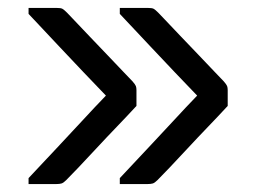

<svg xmlns="http://www.w3.org/2000/svg" viewBox="-20 -542 640 484"><path d="M282 -507V-522Q299 -522 317 -522Q335 -522 353 -522Q363 -522 367 -520Q371 -518 379 -510Q383 -506 399 -489Q415 -472 437 -449Q459 -426 481.5 -402.5Q504 -379 521 -361Q538 -343 544 -337Q551 -329 552.5 -325Q554 -321 554 -315Q554 -305 554 -295Q554 -285 554 -275Q531 -250 504.5 -222.5Q478 -195 453 -168Q428 -141 408 -120Q388 -99 377 -88Q370 -81 365 -79.5Q360 -78 351 -78Q333 -78 316 -78Q299 -78 282 -78V-93Q324 -138 358 -174Q392 -210 420 -240.5Q448 -271 477 -301Q448 -331 420.5 -360Q393 -389 360 -424Q327 -459 282 -507ZM52 -507V-522Q69 -522 87 -522Q105 -522 123 -522Q133 -522 137 -520Q141 -518 149 -510Q153 -506 169 -489Q185 -472 207 -449Q229 -426 251.5 -402.5Q274 -379 291 -361Q308 -343 314 -337Q321 -329 322.5 -325Q324 -321 324 -315Q324 -305 324 -295Q324 -285 324 -275Q301 -250 274.5 -222.5Q248 -195 223 -168Q198 -141 178 -120Q158 -99 147 -88Q140 -81 135 -79.5Q130 -78 121 -78Q103 -78 86 -78Q69 -78 52 -78V-93Q94 -138 128 -174Q162 -210 190 -240.5Q218 -271 247 -301Q218 -331 190.5 -360Q163 -389 130 -424Q97 -459 52 -507Z"/></svg>

Font: Recursive Monospace
Style: Regular
Weight: 400
Version: Version 1.047